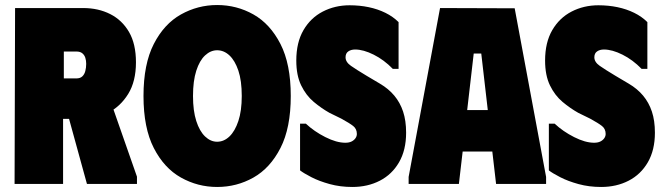

<svg xmlns="http://www.w3.org/2000/svg" viewBox="-20 -732 2641 764"><path d="M40 -700H231V0H38ZM311 -700Q371 -700 418.5 -676Q466 -652 493.5 -604.5Q521 -557 521 -484Q521 -408 490 -358Q459 -308 410.5 -283.5Q362 -259 308 -259H138V-700ZM234 -420H284Q299 -420 307.5 -428Q316 -436 319.5 -449.5Q323 -463 323 -478Q323 -491 319.5 -502Q316 -513 307.5 -520Q299 -527 284 -527H234ZM227 -360 411 -355 525 -29V0H326Z M551 -350Q551 -477 592 -557Q633 -637 700 -674.5Q767 -712 844 -712Q922 -712 988.5 -674.5Q1055 -637 1096 -557Q1137 -477 1137 -350Q1137 -223 1096 -143Q1055 -63 988.5 -25.5Q922 12 844 12Q767 12 700 -25.5Q633 -63 592 -143Q551 -223 551 -350ZM748 -350Q748 -291 761 -250.5Q774 -210 796 -189Q818 -168 844 -168Q871 -168 893 -189Q915 -210 928.5 -250.5Q942 -291 942 -350Q942 -411 928.5 -451Q915 -491 893 -511.5Q871 -532 844 -532Q818 -532 796 -511.5Q774 -491 761 -450.5Q748 -410 748 -350Z M1596 -204Q1596 -135 1568 -86.5Q1540 -38 1491.5 -13Q1443 12 1382 12Q1334 12 1292 0.5Q1250 -11 1219 -27Q1188 -43 1174 -54V-240H1197Q1230 -209 1274.5 -186.5Q1319 -164 1354 -164Q1369 -164 1379 -169Q1389 -174 1394.5 -182Q1400 -190 1400 -199Q1400 -219 1385.5 -230.5Q1371 -242 1338 -260L1291 -283Q1259 -301 1228.5 -326.5Q1198 -352 1178.5 -392Q1159 -432 1159 -491Q1159 -563 1187.5 -612Q1216 -661 1264.5 -686Q1313 -711 1371 -711Q1411 -711 1447 -703.5Q1483 -696 1513.5 -681Q1544 -666 1566 -644V-458H1543Q1508 -494 1467 -514.5Q1426 -535 1393 -535Q1377 -535 1366 -527.5Q1355 -520 1355 -504Q1355 -485 1376.5 -470Q1398 -455 1438 -431L1492 -399Q1526 -379 1549 -351.5Q1572 -324 1584 -288Q1596 -252 1596 -204Z M1606 0V-28L1731 -700L2028 -699L2153 -28V0H1954L1939 -129H1821L1806 0ZM1839 -294H1921L1895 -519H1865Z M2586 -204Q2586 -135 2558 -86.5Q2530 -38 2481.5 -13Q2433 12 2372 12Q2324 12 2282 0.5Q2240 -11 2209 -27Q2178 -43 2164 -54V-240H2187Q2220 -209 2264.5 -186.5Q2309 -164 2344 -164Q2359 -164 2369 -169Q2379 -174 2384.5 -182Q2390 -190 2390 -199Q2390 -219 2375.5 -230.5Q2361 -242 2328 -260L2281 -283Q2249 -301 2218.5 -326.5Q2188 -352 2168.5 -392Q2149 -432 2149 -491Q2149 -563 2177.5 -612Q2206 -661 2254.5 -686Q2303 -711 2361 -711Q2401 -711 2437 -703.5Q2473 -696 2503.5 -681Q2534 -666 2556 -644V-458H2533Q2498 -494 2457 -514.5Q2416 -535 2383 -535Q2367 -535 2356 -527.5Q2345 -520 2345 -504Q2345 -485 2366.5 -470Q2388 -455 2428 -431L2482 -399Q2516 -379 2539 -351.5Q2562 -324 2574 -288Q2586 -252 2586 -204Z"/></svg>

Font: Phudu Black
Style: Regular
Weight: 900
Version: Version 1.005;gftools[0.9.23]